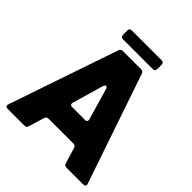

<svg xmlns="http://www.w3.org/2000/svg" viewBox="-239 -1045 1197 1197"><g transform="rotate(45 360.0 -446.5)"><path d="M26 0Q18 0 13 -4Q8 -8 8 -15L10 -23L257 -747Q263 -763 280 -763H440Q457 -763 463 -747L710 -23L712 -15Q712 -8 707 -4Q702 0 694 0H545Q528 0 523 -17L492 -120Q487 -137 470 -137H250Q233 -137 228 -120L197 -17Q192 0 175 0ZM417 -292Q427 -292 431.5 -298.5Q436 -305 433 -315L373 -521Q372 -527 368 -531Q364 -535 360 -535Q352 -535 347 -521L287 -315Q286 -312 286 -307Q286 -292 303 -292ZM229 -815Q209 -815 209 -835V-873Q209 -893 229 -893H491Q511 -893 511 -873V-835Q511 -815 491 -815Z"/></g></svg>

Font: Open Sauce Two Black
Style: Regular
Weight: 900
Designer: Alfredo Marco Pradil
Foundry: Creative Sauce Fz LLC
Version: Version 1.477